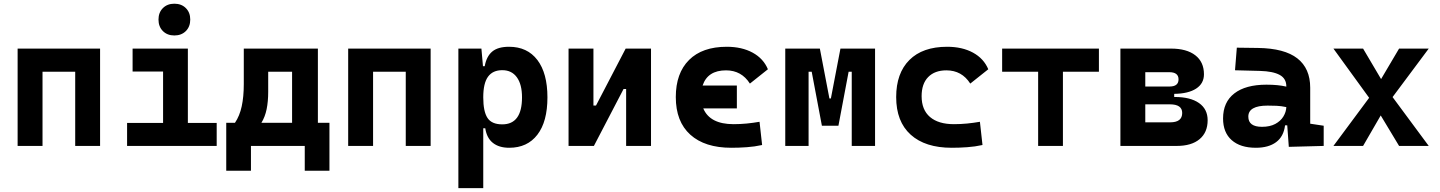

<svg xmlns="http://www.w3.org/2000/svg" viewBox="-20 -776 7657 1021"><path d="M379.9 0V-394.5H206.1V0H73.7V-517.6H512.2V0Z M655.8 0V-122.1H847.2V-395.5H685.1V-517.6H979V-122.1H1132.3V0ZM907.2 -587.4Q869.6 -587.4 846.2 -610.8Q822.8 -634.3 822.8 -671.9Q822.8 -709.5 846.2 -732.9Q869.6 -756.3 907.2 -756.3Q944.8 -756.3 968.3 -732.9Q991.7 -709.5 991.7 -671.9Q991.7 -634.3 968.3 -610.8Q944.8 -587.4 907.2 -587.4Z M1183.1 131.8V-123H1229.5Q1254.4 -159.7 1265.4 -210.7Q1276.4 -261.7 1276.4 -329.1V-517.6H1670.4V-123H1731.9V131.8H1600.6V0H1314.5V131.8ZM1533.2 -123V-394.5H1406.2V-287.6Q1406.2 -236.3 1397.9 -195.6Q1389.6 -154.8 1370.1 -123Z M2137.7 0V-394.5H1963.9V0H1831.5V-517.6H2270V0Z M2417.5 224.6V-517.6H2540L2548.3 -423.8H2557.6Q2566.9 -476.1 2597.4 -501.7Q2627.9 -527.3 2687 -527.3Q2784.2 -527.3 2837.6 -457Q2891.1 -386.7 2891.1 -258.3Q2891.1 -128.9 2837.6 -59.6Q2784.2 9.8 2688 9.8Q2633.8 9.8 2601.1 -16.1Q2568.4 -42 2560.5 -93.8H2549.8V224.6ZM2549.8 -258.3Q2549.8 -183.1 2572.3 -148.9Q2594.7 -114.7 2650.9 -114.7Q2755.9 -114.7 2755.9 -258.3Q2755.9 -327.1 2728.5 -365Q2701.2 -402.8 2650.9 -402.8Q2600.6 -402.8 2575.2 -368.2Q2549.8 -333.5 2549.8 -258.3Z M3003.4 0V-517.6H3135.7V-214.8H3149.4L3307.1 -517.6H3441.9V0H3309.6V-302.7H3295.9L3138.2 0Z M3869.1 9.8Q3728 9.8 3650.9 -59.8Q3573.7 -129.4 3573.7 -259.8Q3573.7 -386.7 3644 -457Q3714.4 -527.3 3844.7 -527.3Q3924.8 -527.3 3982.2 -496.1Q4039.6 -464.8 4063.5 -407.7L3967.8 -331.5Q3922.9 -401.9 3840.8 -401.9Q3743.2 -401.9 3716.3 -321.3H3898.4V-199.7H3719.7Q3754.9 -115.7 3880.9 -115.7Q3916 -115.7 3950.9 -119.1Q3985.8 -122.6 4019 -128.4L4032.7 -4.9Q3993.2 3.9 3951.2 6.8Q3909.2 9.8 3869.1 9.8Z M4155.8 0V-517.6H4339.8L4390.6 -252.4H4398.4L4449.2 -517.6H4633.3V0H4509.3V-394.5H4492.7L4438.5 -107.4H4350.6L4296.4 -394.5H4279.8V0Z M5041 9.8Q4899.9 9.8 4822.8 -59.8Q4745.6 -129.4 4745.6 -259.8Q4745.6 -386.7 4815.9 -457Q4886.2 -527.3 5016.6 -527.3Q5096.7 -527.3 5154.1 -496.1Q5211.4 -464.8 5235.4 -407.7L5139.6 -331.5Q5094.7 -401.9 5012.7 -401.9Q4950.7 -401.9 4915.8 -366.2Q4880.9 -330.6 4880.9 -264.6Q4880.9 -191.9 4925.5 -153.8Q4970.2 -115.7 5052.7 -115.7Q5087.9 -115.7 5122.8 -119.1Q5157.7 -122.6 5190.9 -128.4L5204.6 -4.9Q5165 3.9 5123 6.8Q5081.1 9.8 5041 9.8Z M5500.5 0V-394.5H5309.1V-517.6H5823.7V-394.5H5632.3V0Z M5938 0V-517.6H6207Q6290.5 -517.6 6336.4 -481.9Q6382.3 -446.3 6382.3 -380.9Q6382.3 -332 6340.8 -304.9Q6299.3 -277.8 6224.1 -276.9V-260.3H6226.6Q6310.1 -260.3 6356 -228Q6401.9 -195.8 6401.9 -136.7Q6401.9 -71.8 6358.9 -35.9Q6315.9 0 6237.3 0ZM6070.3 -125.5H6202.6Q6266.6 -125.5 6266.6 -175.3Q6266.6 -221.2 6201.2 -221.2H6070.3ZM6070.3 -315.9H6199.2Q6247.1 -315.9 6247.1 -354Q6247.1 -392.1 6198.2 -392.1H6070.3Z M6833.5 4.9 6825.2 -109.4H6813.5Q6806.2 -49.8 6765.9 -20Q6725.6 9.8 6658.2 9.8Q6575.7 9.8 6529.8 -30.8Q6483.9 -71.3 6483.9 -146Q6483.9 -232.9 6543.9 -279.3Q6604 -325.7 6714.4 -325.7Q6746.6 -325.7 6771.7 -323.2Q6796.9 -320.8 6820.3 -315.4V-316.9Q6820.3 -358.4 6784.9 -377.7Q6749.5 -397 6679.7 -398.9L6547.4 -402.3L6557.1 -522.5L6669.9 -521Q6810.5 -519 6878.9 -465.6Q6947.3 -412.1 6947.3 -309.6V-118.2L7019 -107.4V0ZM6820.3 -206.5Q6792 -212.4 6769 -213.4Q6746.1 -214.4 6720.7 -214.4Q6618.2 -214.4 6618.2 -155.8Q6618.2 -101.6 6690.9 -101.6Q6732.9 -101.6 6761.5 -116.9Q6790 -132.3 6804.7 -156.5Q6819.3 -180.7 6820.3 -206.5Z M7070.8 0 7260.7 -255.9 7070.8 -517.6H7228.5L7324.2 -355.5L7419.9 -517.6H7577.6L7385.3 -259.8L7577.6 0H7419.9L7322.3 -162.1L7228.5 0Z"/></svg>

Font: CaskaydiaMono NF
Style: Bold
Weight: 700
Designer: Aaron Bell
Foundry: Saja Typeworks
Version: Version 2111.001; ttfautohint (v1.8.4);Nerd Fonts 3.1.1